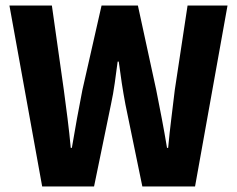

<svg xmlns="http://www.w3.org/2000/svg" viewBox="-20 -672 853 692"><path d="M132 0 14 -652H167L210 -348Q217 -296 223.5 -244.5Q230 -193 235 -139H239Q248 -193 257.5 -245Q267 -297 277 -348L346 -652H477L543 -348Q553 -298 563 -245.5Q573 -193 582 -139H586Q591 -193 597.5 -245Q604 -297 610 -348L656 -652H800L683 0H493L432 -296Q425 -333 419 -372Q413 -411 408 -450H404Q399 -411 393.5 -372Q388 -333 380 -296L319 0Z"/></svg>

Font: Source Sans 3
Style: Bold
Weight: 700
Designer: Paul D. Hunt
Foundry: Adobe
Version: Version 3.052;hotconv 1.1.0;makeotfexe 2.6.0